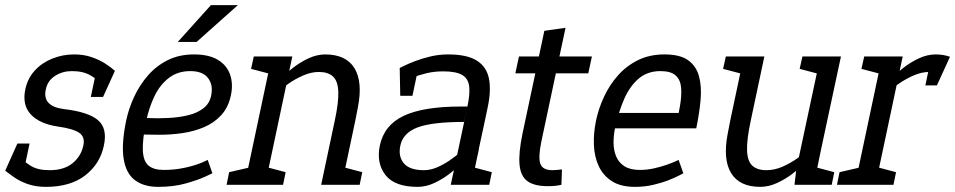

<svg xmlns="http://www.w3.org/2000/svg" viewBox="-23 -720 3721 748"><path d="M156 8 170.2 -57Q226.3 -57 259.5 -84Q292.7 -111 301.7 -153Q309.2 -186.7 285.3 -202.8Q261.5 -218.8 202.7 -227L226 -295Q321 -284 358.6 -252Q396.2 -220 381.7 -153Q367.2 -82 309.3 -37Q251.5 8 156 8ZM266 -508 256.8 -443Q220.7 -443 191.8 -424.6Q162.8 -406.2 155.7 -372.7Q140.3 -306 226 -295L202.7 -227Q131.2 -237.5 96.9 -274.4Q62.7 -311.3 75.7 -372.7Q84.8 -414.8 112.4 -445.1Q140 -475.3 180.6 -491.7Q221.2 -508 266 -508ZM-2.7 -55 50.2 -109Q68.7 -92 95.9 -74.5Q123.2 -57 170.2 -57L156 8Q115.7 8 84.8 -3Q54 -14 32.7 -29Q11.3 -44 -2.7 -55ZM372.7 -395.3Q356.2 -410.5 328.5 -426.8Q300.8 -443 256.8 -443L266 -508Q303.2 -508 333.7 -497.5Q364.2 -487 387.2 -472.2Q410.3 -457.3 424.7 -444ZM92.2 -160.8 69.8 -55H-2.7L44.7 -160.8ZM330.8 -342.3 352.2 -443.8 424.7 -444 378.5 -342.3Z M786.2 -97 804.5 -45Q804.5 -45 776.8 -32Q749 -19 701.3 -5.5Q653.7 8 593.5 8L614.3 -58Q648.7 -58 677.2 -62.8Q705.7 -67.5 727.9 -74.2Q750.2 -80.8 765.2 -87.2Q780.3 -93.7 786.2 -97ZM468.5 -250H546.8Q531.5 -175.3 533.5 -133.5Q535.5 -91.7 555.8 -74.8Q576 -58 614.3 -58L593.5 8Q537.5 8 502.8 -18Q468 -44 458.8 -101Q449.5 -158 468.5 -250ZM732.5 -508Q790.8 -508 825.7 -487Q860.5 -466 873.3 -429.5Q886.2 -393 876.2 -347Q866.2 -301 838.5 -271Q810.8 -241 771.8 -224.5Q732.8 -208 688.4 -201.5Q644 -195 599.5 -195L522.5 -196L548.8 -260.2Q592 -258.2 633.8 -260.4Q675.7 -262.7 710.7 -271.2Q745.7 -279.8 769.5 -298.2Q793.3 -316.7 799.5 -347Q808.3 -387.8 787.9 -415.4Q767.5 -443 718.3 -443Q669.2 -443 634.6 -416.2Q600 -389.5 578.9 -345.5Q557.8 -301.5 546.8 -250H468.5Q478.5 -298 500.1 -344Q521.7 -390 554.2 -427Q586.7 -464 631.2 -486Q675.7 -508 732.5 -508ZM903.7 -700 743 -556.7H669.7L798.7 -700Z M1361.2 -250H1281.2Q1296.7 -322.3 1294.9 -363.6Q1293.2 -404.8 1274.1 -422.2Q1255 -439.7 1218.7 -439.7L1243.5 -508Q1325 -508 1357.8 -454.6Q1390.7 -401.2 1371.3 -302ZM1035.8 -500H1115.8L1009.8 0H929.8ZM1281.2 -250H1361.2L1308.2 0H1228.2ZM1041.5 -346.7 1016.5 -355Q1016.5 -355 1029.6 -370.5Q1042.7 -386 1065.1 -408.8Q1087.5 -431.5 1116.4 -454.2Q1145.3 -477 1178.4 -492.5Q1211.5 -508 1244.5 -508L1219.7 -439.7Q1189.2 -439.7 1157.5 -425.7Q1125.8 -411.7 1099.7 -393.2Q1073.5 -374.7 1057.5 -360.7Q1041.5 -346.7 1041.5 -346.7ZM1031 -431.7 955 -451.7 965.8 -500H1045.8ZM999.8 0 1008.5 -70.8 1089.8 -49.2 1079.8 0ZM859.7 0 869.7 -49.2 959.8 -70 939.7 0ZM1298.2 0 1306.8 -70.8 1388.2 -49.2 1378.2 0Z M1604.3 8Q1514.8 8 1478.8 -38Q1442.7 -84 1456.7 -153Q1473.7 -233 1550.3 -269Q1627 -305 1773 -305H1798L1785 -245Q1660.7 -245 1603.8 -223.6Q1547 -202.2 1536.7 -153Q1527.7 -110.8 1550.2 -83.9Q1572.8 -57 1628.5 -57ZM1552.5 -403 1534.2 -455Q1534.2 -455 1550.1 -463Q1566 -471 1593.1 -481.5Q1620.2 -492 1653.8 -500Q1687.3 -508 1722.7 -508L1703.5 -442Q1668.3 -442 1637.6 -434.5Q1606.8 -427 1584.7 -417.5Q1562.5 -408 1552.5 -403ZM1865 -245 1798 -305Q1808.3 -353 1804.9 -383.2Q1801.5 -413.5 1777.8 -427.8Q1754 -442 1703.5 -442L1722.7 -508Q1796.2 -508 1834.4 -484Q1872.7 -460 1881.8 -414Q1891 -368 1877 -302ZM1809.3 -163.3 1832.7 -146.7Q1832.7 -146.7 1819.6 -131Q1806.5 -115.3 1784 -92.3Q1761.5 -69.3 1732.5 -46.3Q1703.5 -23.3 1670.4 -7.7Q1637.3 8 1604.3 8L1628.5 -57Q1653.5 -57 1679.1 -67.8Q1704.7 -78.7 1727.9 -94.6Q1751.2 -110.5 1769.5 -126.1Q1787.8 -141.7 1798.6 -152.5Q1809.3 -163.3 1809.3 -163.3ZM1822 -45 1746 -60 1798 -305 1865 -245ZM1746 -60 1843 -140 1813 0H1733ZM1803 0 1811.7 -70.8 1893 -49.2 1883 0ZM1583.8 -346.7H1536.3L1534.2 -455H1606.7Z M1984.7 -434.2 1998.8 -500H2283L2268.8 -434.2ZM2166.3 -60 2164.2 0Q2149.2 3 2137.8 4.2Q2126.5 5.3 2111 5.3Q2059.3 5.3 2032.4 -13.8Q2005.5 -32.8 2001.1 -77.9Q1996.7 -123 2012.7 -200L2097.7 -600L2180.2 -611.7L2085.7 -167Q2073.3 -106.5 2082.2 -81.8Q2091 -57 2129.3 -57Q2138.3 -57 2146.8 -58Q2155.3 -59 2166.3 -60Z M2565.7 -508 2549.8 -443Q2499.8 -443 2465.4 -413.9Q2431 -384.8 2408.8 -334.5Q2386.7 -284.2 2372.8 -220L2299 -250Q2309 -298 2330.6 -344Q2352.2 -390 2385.2 -427Q2418.3 -464 2463.2 -486Q2508.2 -508 2565.7 -508ZM2620.8 -97 2639.2 -45Q2639.2 -45 2624.1 -37Q2609 -29 2582.7 -18.5Q2556.3 -8 2522.4 0Q2488.5 8 2450.7 8L2469.8 -58Q2497.5 -58 2524.3 -64Q2551.2 -70 2573 -77.5Q2594.8 -85 2607.8 -91Q2620.8 -97 2620.8 -97ZM2299 -250 2372.8 -220Q2367.2 -191.8 2367.3 -163.4Q2367.5 -135 2377.3 -110.9Q2387.2 -86.8 2409.6 -72.4Q2432 -58 2469.8 -58L2450.7 8Q2395.3 8 2361 -14Q2326.7 -36 2309.5 -73Q2292.3 -110 2290.7 -156Q2289 -202 2299 -250ZM2355.8 -280H2691.8L2689.5 -220H2343.5ZM2565.7 -508Q2626.5 -508 2658 -485.2Q2689.5 -462.5 2700.2 -422.8Q2711 -383.2 2706.4 -331.2Q2701.8 -279.2 2689.5 -220H2609.2Q2619.2 -267.5 2626.2 -308.1Q2633.2 -348.7 2630.5 -378.9Q2627.8 -409.2 2609.2 -426.1Q2590.5 -443 2549.8 -443Z M2821.8 -250H2901.8Q2886 -177 2887.4 -134.6Q2888.8 -92.2 2907.8 -74.6Q2926.8 -57 2963.5 -57L2939.5 8Q2858 8 2825.4 -45.5Q2792.8 -99 2811.8 -198ZM3176.2 -140 3079.2 -60 3173.2 -500H3253.2ZM2901.8 -250H2821.8L2874.8 -500H2954.8ZM3079.2 -60 3176.2 -140 3147.2 0H3072.2ZM3140.8 -150 3165 -141.7Q3165 -141.7 3152.4 -126.5Q3139.8 -111.3 3117.5 -89.1Q3095.2 -66.8 3066.3 -44.6Q3037.5 -22.3 3004.5 -7.2Q2971.5 8 2938.5 8L2962.5 -57Q2995 -57 3026.4 -71Q3057.8 -85 3083.7 -103.5Q3109.5 -122 3125.2 -136Q3140.8 -150 3140.8 -150ZM3137.2 0 3145.8 -70.8 3227.2 -49.2 3217.2 0ZM2870 -431.7 2794 -451.7 2804.8 -500H2884.8ZM3168.3 -431.7 3092.3 -451.7 3103.2 -500H3183.2Z M3596.7 -439.7 3621.5 -508ZM3413.8 -500H3493.8L3387.8 0H3307.8ZM3641.7 -431.3Q3631.8 -435.2 3620.6 -437.4Q3609.3 -439.7 3596.7 -439.7L3621.5 -508Q3637.5 -508 3651.8 -505.6Q3666 -503.2 3678 -498.8ZM3419.5 -346.7 3394.5 -355Q3394.5 -355 3407.6 -370.5Q3420.7 -386 3443.1 -408.8Q3465.5 -431.5 3494.4 -454.2Q3523.3 -477 3556.4 -492.5Q3589.5 -508 3622.5 -508L3597.7 -439.7Q3567.2 -439.7 3535.5 -425.7Q3503.8 -411.7 3477.7 -393.2Q3451.5 -374.7 3435.5 -360.7Q3419.5 -346.7 3419.5 -346.7ZM3409 -431.7 3333 -451.7 3343.8 -500H3423.8ZM3237.7 0 3247.7 -49.2 3337.8 -70 3317.7 0ZM3377.8 0 3386.5 -70.8 3467.8 -49.2 3457.8 0ZM3582 -387.2 3605.2 -497.2 3678 -498.8 3627 -387.2Z"/></svg>

Font: Epunda Slab Light
Style: Italic
Weight: 300
Italic angle: -12°
Designer: Simon Atzbach
Foundry: typofactur
Version: Version 1.102